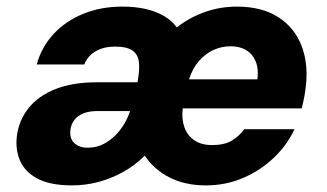

<svg xmlns="http://www.w3.org/2000/svg" viewBox="-20 -549 989 581"><path d="M198 12Q134 12 95.5 -7.5Q57 -27 41.5 -61Q26 -95 31 -137Q37 -185 66.5 -222Q96 -259 148 -279.5Q200 -300 273 -300H396Q403 -337 400.5 -360.5Q398 -384 381 -396Q364 -408 328 -408Q295 -408 270.5 -394.5Q246 -381 235 -354H91Q106 -407 142 -446Q178 -485 231.5 -507Q285 -529 350 -529Q389 -529 420 -522Q451 -515 475.5 -501Q500 -487 515 -466Q553 -496 599.5 -512.5Q646 -529 697 -529Q772 -529 821.5 -497.5Q871 -466 892.5 -410.5Q914 -355 905 -284Q904 -274 902 -262.5Q900 -251 897.5 -240Q895 -229 893 -221H533Q529 -189 538 -164Q547 -139 568 -124.5Q589 -110 622 -110Q659 -110 681.5 -123.5Q704 -137 719 -158H871Q849 -110 808.5 -71.5Q768 -33 715.5 -10.5Q663 12 603 12Q540 12 493 -12Q446 -36 418 -78Q388 -48 351.5 -28Q315 -8 276.5 2Q238 12 198 12ZM245 -102Q274 -102 298.5 -116Q323 -130 342.5 -154.5Q362 -179 373 -211V-213H275Q250 -213 232.5 -206Q215 -199 205 -186Q195 -173 193 -156Q191 -138 197 -126.5Q203 -115 215.5 -108.5Q228 -102 245 -102ZM552 -309H759Q763 -340 754 -362.5Q745 -385 725.5 -397Q706 -409 678 -409Q651 -409 626.5 -398Q602 -387 582.5 -365Q563 -343 552 -309Z"/></svg>

Font: DM Sans 11pt Black
Style: Italic
Weight: 900
Italic angle: -10°
Version: Version 4.004;gftools[0.9.30]